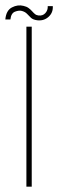

<svg xmlns="http://www.w3.org/2000/svg" viewBox="-39 -700 218 720"><path d="M60 0V-600H80V0ZM140 -677H159Q160.5 -652.5 143 -636.8Q125.5 -621 100.5 -624Q85 -626 77.2 -633.2Q69.5 -640.5 62.5 -648Q55.5 -655.5 43 -659Q32 -662 17.2 -656.2Q2.5 -650.5 0 -627H-19Q-16 -661 5.8 -672.2Q27.5 -683.5 49 -678Q60.5 -675.5 68 -670Q75.5 -664.5 80.8 -658.5Q86 -652.5 91.5 -647.8Q97 -643 105 -642Q121.5 -640 131.2 -651Q141 -662 140 -677Z"/></svg>

Font: Big Shoulders Stencil Display SC Thin
Style: Regular
Weight: 100
Designer: Patric King
Foundry: XO Type Co
Version: Version 2.001